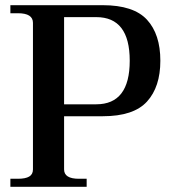

<svg xmlns="http://www.w3.org/2000/svg" viewBox="-20 -720 657 740"><path d="M20 -31H49Q78 -31 92.5 -39.5Q107 -48 107 -67V-632Q107 -669 49 -669H20V-700H376Q495 -700 546.5 -644Q598 -588 598 -486Q598 -385 546.5 -328.5Q495 -272 376 -272H227V-67Q227 -31 284 -31H314V0H20ZM351 -318Q480 -318 480 -486Q480 -654 351 -654H227V-318Z"/></svg>

Font: Taviraj Medium
Style: Regular
Weight: 500
Designer: Katatrad Team
Foundry: CadsonDemak
Version: Version 1.030